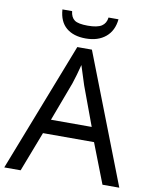

<svg xmlns="http://www.w3.org/2000/svg" viewBox="-97 -977 833 1049"><g transform="rotate(10 319.5 -452.5)"><path d="M432.1 -300.8 352.1 -517.1 317.9 -624Q303.2 -565.4 287.1 -517.1L206.1 -300.8ZM544.9 0 459 -221.2H175.8L90.8 0H0L278.8 -716.8H359.9L638.2 0ZM163.1 -905.3H216.8Q220.7 -870.6 241.2 -856.2Q261.7 -841.8 314.5 -841.8Q367.2 -841.8 391.1 -857.2Q415 -872.6 418.9 -905.3H474.1Q467.8 -841.3 425.8 -806.2Q383.8 -771 315.4 -771Q247.1 -771 207.3 -804.7Q167.5 -838.4 163.1 -905.3Z"/></g></svg>

Font: NotoSans
Style: Regular
Weight: 400
Designer: Monotype Design team
Foundry: Monotype Imaging Inc.
Version: Version 1.04